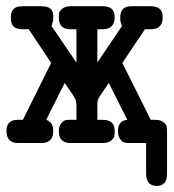

<svg xmlns="http://www.w3.org/2000/svg" viewBox="-20 -464 565 623"><path d="M1 -40Q1 -75.2 38.1 -75.2H54.2L146 -259.8L73.2 -369.1H54.2Q47.4 -369.1 41.3 -370.1Q35.2 -371.1 28.6 -374.5Q22 -377.9 18.6 -386.5Q15.1 -395 15.1 -407.2Q14.2 -444.3 53.2 -443.8H113.8Q135.7 -443.8 144.8 -434.8Q153.8 -425.8 152.8 -409.2Q152.8 -392.1 147 -379.9L228 -261.2V-369.1H208Q170.9 -369.1 170.9 -407.2Q170.9 -416 171.9 -422.1Q172.9 -428.2 182.4 -436Q191.9 -443.8 209 -443.8H314Q352.1 -443.8 352.1 -409.2Q352.1 -369.1 313 -369.1H295.9V-261.2L376 -379.9Q370.1 -389.6 370.1 -407.2Q370.1 -444.3 407.2 -443.8H469.2Q509.3 -443.8 507.8 -407.2Q507.8 -369.1 469.2 -369.1H450.2L377 -259.8L469.2 -75.2H483.9Q502 -75.2 511 -67.1Q520 -59.1 521 -53Q522 -46.9 522 -36.1V100.1Q522 139.2 488.8 139.2Q453.6 139.2 454.1 97.2V0H401.9Q390.6 0 383.8 -1.5Q377 -2.9 369.9 -12.5Q362.8 -22 362.8 -39.1Q362.8 -72.3 393.1 -75.2L333 -194.8L301.8 -148.9L296.9 -138.2L295.9 -127V-75.2H313Q352.1 -75.2 352.1 -40Q352.1 -28.8 351.1 -22.5Q350.1 -16.1 340.6 -8.1Q331.1 0 313 0H208Q170.9 0 170.9 -38.1Q170.9 -55.2 179 -64.2Q187 -73.2 193.1 -74.2Q199.2 -75.2 208 -75.2H228V-127L226.1 -138.2Q222.2 -147 216.1 -156.5Q210 -166 201.9 -177.5Q193.8 -189 189.9 -194.8L129.9 -75.2Q152.8 -67.4 152.8 -39.1Q152.8 -1 116.2 0H38.1Q1 0 1 -40Z"/></svg>

Font: CMU Typewriter Text
Style: Bold
Weight: 700
Version: Version 0.7.0